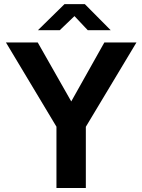

<svg xmlns="http://www.w3.org/2000/svg" viewBox="-20 -934 708 954"><path d="M658 -723 406.5 -304V0H260.5V-304.5L9.5 -723H167.5L334 -430L498.5 -723ZM416 -784 350 -854 277 -784H168.5L300.5 -913.5H401.5L530 -784Z"/></svg>

Font: Public Sans
Style: Bold
Weight: 700
Designer: The Public Sans project authors (U.S. Web Design System). Libre Franklin designed by Pablo Impallari and Rodrigo Fuenzal
Version: Version 1.008; ttfautohint (v1.8.1) -l 8 -r 50 -G 200 -x 14 